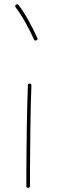

<svg xmlns="http://www.w3.org/2000/svg" viewBox="-20 -876 272 904"><path d="M120.1 -482.4Q127.9 -482.4 127.9 -473.6Q126.5 -439.5 125.2 -390.9Q124 -342.3 123.3 -287.4Q122.6 -232.4 122.1 -178Q121.6 -123.5 121.3 -77.1Q121.1 -30.8 121.1 0Q121.1 8.3 112.3 8.3Q104 8.3 104 0Q104 -30.8 104.2 -77.1Q104.5 -123.5 105 -178Q105.5 -232.4 106.4 -287.6Q107.4 -342.8 108.6 -391.4Q109.9 -439.9 111.3 -474.6Q111.3 -482.4 120.1 -482.4ZM55.2 -853.5Q61.5 -858.9 67.4 -852.1Q89.8 -823.7 114.3 -779.3Q138.7 -734.9 155.8 -697.3Q159.2 -689.5 151.4 -686Q143.6 -682.6 140.1 -690.4Q123.5 -727.5 99.1 -771Q74.7 -814.5 53.7 -841.3Q48.3 -847.7 55.2 -853.5Z"/></svg>

Font: Mikhak Thin
Style: Regular
Weight: 100
Designer: Amin Abedi
Version: Version 3.3